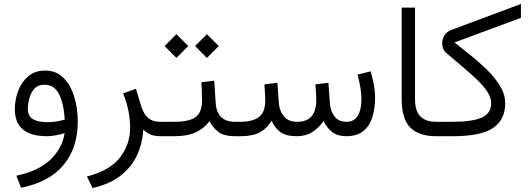

<svg xmlns="http://www.w3.org/2000/svg" viewBox="-20 -691 2699 974"><path d="M308.1 -15.6Q290 -9.8 264.4 -4.9Q238.8 0 218.8 0Q55.2 0 55.2 -137.2Q55.2 -184.6 72 -229.5Q88.9 -274.4 123 -303.7Q157.2 -333 209 -333Q265.1 -333 301.8 -296.4Q338.4 -259.8 356.4 -200.7Q374.5 -141.6 374.5 -73.7Q374.5 58.6 302.7 145.5Q231 232.4 86.9 261.7L63 200.2Q172.9 177.7 233.9 120.6Q294.9 63.5 308.1 -15.6ZM308.6 -84.5Q303.2 -167 279.1 -214.1Q254.9 -261.2 205.1 -261.2Q171.4 -261.2 153.1 -239.5Q134.8 -217.8 127.9 -189Q121.1 -160.2 121.1 -139.6Q121.1 -101.6 147.2 -86.4Q173.3 -71.3 221.2 -71.3Q264.6 -71.3 308.6 -84.5Z M707 -33.7Q703.1 34.2 676.3 94Q649.4 153.8 594.2 198Q539.1 242.2 449.7 263.2L420.9 204.6Q538.1 173.8 589.1 107.4Q640.1 41 640.1 -42.5Q640.1 -83.5 631.6 -127.7Q623 -171.9 604.5 -217.3L669.4 -240.7L697.3 -149.4Q710.4 -109.9 732.7 -91.6Q754.9 -73.2 791.5 -73.2H810.5V0H796.4Q759.8 0 739.7 -10.3Q719.7 -20.5 707 -33.7Z M1185.1 0H1171.9Q1117.7 0 1089.8 -20.3Q1062 -40.5 1042.5 -76.2Q1016.1 -39.6 973.6 -19.8Q931.2 0 863.8 0H791V-73.2H864.7Q938.5 -73.2 971.4 -96.4Q1004.4 -119.6 1004.9 -181.6Q1004.9 -204.1 1003.9 -228Q1002.9 -252 1001.5 -273.9L1066.9 -281.7L1074.2 -168.5Q1080.6 -73.2 1172.4 -73.2H1185.1ZM969.7 -457.5 1029.8 -517.6 1089.8 -457.5 1029.8 -397ZM814.9 -457.5 875 -517.6 935.1 -457.5 875 -397Z M1738.3 -73.2Q1776.4 -73.2 1794.9 -103.8Q1813.5 -134.3 1813.5 -189Q1813.5 -238.8 1793.9 -312.5L1859.9 -329.1Q1870.6 -293.9 1876.7 -261.2Q1882.8 -228.5 1882.8 -196.3Q1882.8 -141.1 1868.9 -96.7Q1855 -52.2 1823.2 -26.4Q1791.5 -0.5 1738.8 0Q1692.9 0 1666 -20.3Q1639.2 -40.5 1621.6 -76.7Q1595.7 -41 1563.5 -20.5Q1531.2 0 1485.8 0Q1431.6 0 1403.1 -20.5Q1374.5 -41 1357.9 -78.6Q1335.4 -40.5 1299.8 -20.3Q1264.2 0 1199.2 0H1165.5V-73.2H1200.2Q1261.2 -73.2 1293.5 -97.4Q1325.7 -121.6 1325.7 -182.6Q1325.7 -207 1321.3 -263.2L1387.2 -271L1394.5 -168.5Q1397.5 -127.9 1420.4 -100.6Q1443.4 -73.2 1486.8 -73.2Q1538.6 -73.2 1561.5 -102.3Q1584.5 -131.3 1584.5 -182.6Q1584.5 -205.6 1580.1 -263.2L1646 -271L1653.3 -168.5Q1655.8 -129.9 1676 -101.6Q1696.3 -73.2 1738.3 -73.2Z M2205.1 0H2191.9Q2105.5 0 2061.5 -43.7Q2017.6 -87.4 2017.6 -190.4V-652.3H2085.4V-189.9Q2085.4 -126 2113.3 -99.6Q2141.1 -73.2 2191.9 -73.2H2205.1Z M2543 -166.5Q2542.5 -83 2481 -41.5Q2419.4 0 2276.4 0H2185.5V-73.2H2275.9Q2376 -73.2 2423.8 -94.5Q2471.7 -115.7 2471.7 -168Q2471.7 -196.8 2451.2 -227.1Q2430.7 -257.3 2397.2 -289.3Q2363.8 -321.3 2324 -354.2Q2284.2 -387.2 2245.6 -420.9Q2223.1 -439.5 2223.1 -472.7Q2223.1 -492.2 2234.1 -511Q2245.1 -529.8 2269.5 -539.1L2622.6 -670.9V-600.6L2285.6 -475.6Q2323.2 -445.3 2367.7 -410.2Q2412.1 -375 2451.9 -335.7Q2491.7 -296.4 2517.3 -253.9Q2543 -211.4 2543 -166.5Z"/></svg>

Font: Vazir Light FD-WOL
Style: Light-FD-WOL
Weight: 300
Designer: Saber Rastikerdar
Foundry: Saber Rastikerdar
Version: Version 30.1.0